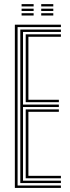

<svg xmlns="http://www.w3.org/2000/svg" viewBox="-20 -921 341 941"><path d="M52.8 0V-800H278.5V-788.2H66.2V-11.8H278.5V0ZM106 -47.2V-384.8H268.5V-373H119.2V-59.2H278.5V-47.2ZM79.5 -23.8V-776.2H278.5V-764.5H92.8V-408.5H268.5V-396.5H92.8V-35.5H278.5V-23.8ZM106 -420.2V-752.8H278.5V-740.8H119.2V-432H268.5V-420.2ZM182 -889.5V-900.8H241.2V-889.5ZM85.8 -845V-856.2H144.8V-845ZM85.8 -867.2V-878.5H144.8V-867.2ZM85.8 -889.5V-900.8H144.8V-889.5ZM182 -845V-856.2H241.2V-845ZM182 -867.2V-878.5H241.2V-867.2Z"/></svg>

Font: Big Shoulders Inline Display Thin
Style: Regular
Weight: 400
Version: Version 2.002